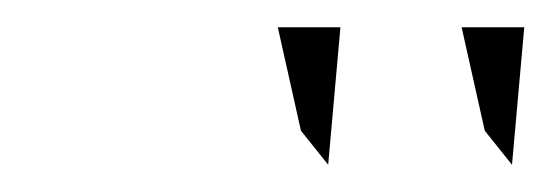

<svg xmlns="http://www.w3.org/2000/svg" viewBox="-20 -797 405 141"><path d="M221 -676 230 -777H184L201 -701ZM356 -676 365 -777H319L336 -701Z"/></svg>

Font: Charger Static
Style: 2Obl
Weight: 1000
Designer: Jasper
Foundry: KineticPlasma Fonts/Cannot Into Space Fonts
Version: Version 1.1